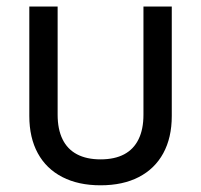

<svg xmlns="http://www.w3.org/2000/svg" viewBox="-20 -549 606 579"><path d="M283.2 9.8Q216.3 9.8 168 -15.1Q119.6 -40 94 -86.9Q68.4 -133.8 68.4 -199.2V-529.3H153.8V-203.1Q153.8 -159.2 168.5 -129.2Q183.1 -99.1 212.2 -83.7Q241.2 -68.4 283.2 -68.4Q325.7 -68.4 354.5 -83.7Q383.3 -99.1 397.9 -129.2Q412.6 -159.2 412.6 -203.1V-529.3H498V-199.2Q498 -133.8 472.4 -86.9Q446.8 -40 398.7 -15.1Q350.6 9.8 283.2 9.8Z"/></svg>

Font: Inter 24pt
Style: Regular
Weight: 400
Designer: Rasmus Andersson
Foundry: rsms
Version: Version 4.001;git-66647c0bb